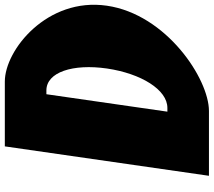

<svg xmlns="http://www.w3.org/2000/svg" viewBox="-64 -800 865 776"><g transform="rotate(-90 368.0 -412.5)"><path d="M163.9 -825 45 0H306.9C436.7 0 697.8 -172 732.5 -413C767.1 -653 554.4 -825 425.8 -825ZM304.2 -168 374.7 -657H390C463.8 -657 498.5 -550 478.6 -412C458.2 -274 392.8 -168 319.5 -168Z"/></g></svg>

Font: Blink
Style: WideObl
Weight: 400
Designer: Mew Too
Foundry: Cannot Into Space Fonts
Version: Version 001.000